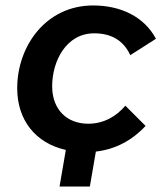

<svg xmlns="http://www.w3.org/2000/svg" viewBox="-20 -547 607 703"><path d="M198 136H309L331 8C401 0 463 -32 513 -86L439 -160C406 -121 360 -94 303 -94C225 -94 171 -146 171 -231C171 -323 222 -425 325 -425C392 -425 434 -395 457 -345L551 -405C508 -486 422 -527 321 -527C148 -527 43 -378 43 -224C43 -107 110 -23 221 2Z"/></svg>

Font: Fixel Display SemiBold
Style: Italic
Weight: 600
Italic angle: -10°
Designer: AlfaBravo + MacPaw
Foundry: Kyrylo Tkachov, Marchela Mozhyna, Serhii Makarenko, Maria Weinstein, Zakhar Kryvoshyya
Version: Version 1.210;Glyphs 3.2 (3217)